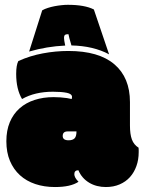

<svg xmlns="http://www.w3.org/2000/svg" viewBox="-20 -753 585 782"><path d="M255.9 -217.8Q235.4 -217.8 235.4 -199.2Q235.4 -181.6 259.3 -181.6Q275.9 -181.6 283.7 -189.5Q291.5 -197.3 291.5 -217.8ZM509.3 -241.7Q509.3 -206.5 517.1 -185.1Q524.9 -163.6 544.4 -151.4Q544.9 -149.9 544.9 -142.1V-133.3Q544.9 -102.5 535.6 -76.7Q526.4 -50.8 509.3 -31.7Q492.2 -12.7 467.3 -2Q442.4 8.8 411.1 8.8Q392.6 8.8 375.2 4.4Q357.9 0 343.3 -8.8Q328.6 -17.6 317.4 -30.3Q306.2 -43 299.3 -59.6Q282.7 -59.6 282.7 -43.5Q282.7 -29.8 299.8 -12.7Q268.1 8.8 204.1 8.8Q160.2 8.8 123.8 -3.4Q87.4 -15.6 61.3 -39.3Q35.2 -63 20.5 -97.7Q5.9 -132.3 5.9 -177.7Q5.9 -221.7 20 -255.4Q34.2 -289.1 59.8 -311.8Q85.4 -334.5 120.8 -345.9Q156.2 -357.4 198.2 -357.4Q212.4 -357.4 226.1 -356.4Q239.7 -355.5 252.9 -353.5Q261.7 -351.6 266.4 -350.8Q271 -350.1 272 -349.6Q273.4 -355 273.4 -357.9Q273.4 -370.6 252.2 -375Q231 -379.4 195.8 -379.4Q121.6 -379.4 69.8 -349.6Q45.9 -389.6 45.9 -452.1Q45.9 -487.8 54.7 -504.4Q102.1 -525.9 154.3 -535.6Q206.5 -545.4 258.3 -545.4Q382.3 -545.4 445.8 -491.2Q509.3 -437 509.3 -337.4ZM245.6 -567.4Q170.9 -564 98.6 -543L151.9 -710.9Q162.1 -716.8 175.3 -720.9Q188.5 -725.1 202.6 -727.8Q216.8 -730.5 230.7 -731.9Q244.6 -733.4 256.3 -733.4Q325.2 -733.4 362.3 -714.4L424.3 -531.7Q360.8 -565.9 271 -567.9Q266.1 -585 262.9 -596.2Q259.8 -607.4 258.8 -613.8Q248.5 -613.8 244.6 -610.6Q240.7 -607.4 240.7 -599.1Q240.7 -589.8 245.6 -567.4Z"/></svg>

Font: Modak sl
Style: Regular
Weight: 400
Designer: Sarang Kulkarni, Maithili Shingre, Noopur Datye
Foundry: Ek Type
Version: Version 1.036;PS Version 1.000;hotconv 1.0.79;makeotf.lib2.5